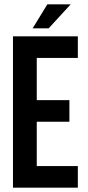

<svg xmlns="http://www.w3.org/2000/svg" viewBox="-20 -868 408 888"><path d="M150 -600V-405H301V-305H150V-100H340V0H40V-700H340V-600ZM199 -848H307L205 -737H131Z"/></svg>

Font: Bebas Neue
Style: Regular
Weight: 400
Designer: Ryoichi Tsunekawa
Foundry: Ryoichi Tsunekawa
Version: Version 1.400